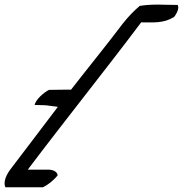

<svg xmlns="http://www.w3.org/2000/svg" viewBox="-43 -679 778 816"><path d="M104 -233C170 -231 131 -234 203 -225C137 -137 68 -48 1 41C-25 76 -27 102 -20 117H139C159 108 185 88 202 66C201 53 186 42 162 42H75C228 -161 406 -383 557 -584C609 -584 652 -579 697 -607C714 -629 718 -649 712 -658C655 -658 607 -663 551 -654C527 -634 502 -608 479 -579C409 -486 328 -387 259 -298C212 -298 263 -298 165 -297C142 -285 109 -256 104 -233Z"/></svg>

Font: Snowfall
Style: SuperObl
Weight: 400
Designer: Jasper
Foundry: Cannot Into Space Fonts
Version: Version 0.9